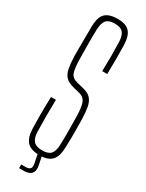

<svg xmlns="http://www.w3.org/2000/svg" viewBox="-239 -841 754 990"><g transform="rotate(30 138.0 -345.5)"><path d="M140.5 5.5Q89 5.5 66 -18.2Q43 -42 41 -96.5Q40 -133.5 39.8 -161.8Q39.5 -190 40 -218.5Q40.5 -247 41.5 -284.5H71Q69.5 -237 69.5 -189.2Q69.5 -141.5 71 -94Q72.5 -56.5 88 -39.8Q103.5 -23 139.5 -23Q175 -23 189.8 -39.8Q204.5 -56.5 206 -94Q207 -127 207.2 -151.5Q207.5 -176 207 -202.2Q206.5 -228.5 206 -266Q205.5 -310 196.8 -338.8Q188 -367.5 157 -375.5L117.5 -385.5Q85 -393.5 69 -410.2Q53 -427 47.5 -456Q42 -485 40.5 -529.5Q40 -566.5 40.8 -614Q41.5 -661.5 41.5 -704.5Q42 -741 51.8 -763Q61.5 -785 83 -795.2Q104.5 -805.5 139.5 -805.5Q188.5 -805.5 210.2 -781.8Q232 -758 233.5 -703.5Q234.5 -674 234.5 -629.5Q234.5 -585 233.5 -532H203.5Q205 -576 205 -619.5Q205 -663 203.5 -706Q202 -744 187.2 -760.5Q172.5 -777 138.5 -777Q103 -777 88.5 -760.5Q74 -744 72 -706Q70.5 -662 71 -618Q71.5 -574 72 -529.5Q73 -474 81.5 -449.2Q90 -424.5 122 -416.5L162 -406.5Q194 -399 209.5 -381.8Q225 -364.5 230.5 -336Q236 -307.5 237 -266Q238 -227 238 -201.8Q238 -176.5 237.8 -153.2Q237.5 -130 236.5 -96.5Q235 -42 212.2 -18.2Q189.5 5.5 140.5 5.5ZM82.5 115.5V93.5H109.5Q129 93.5 136 84Q143 74.5 139 55L127.5 -1H152L163.5 55Q169 84.5 155.5 100Q142 115.5 109.5 115.5Z"/></g></svg>

Font: Big Shoulders Display Thin ExtraLight
Style: Regular
Weight: 250
Version: Version 2.002